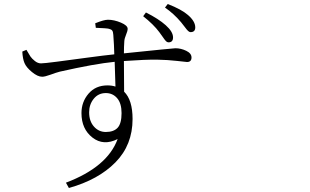

<svg xmlns="http://www.w3.org/2000/svg" viewBox="-20 -854 1540 954"><path d="M691.4 -773.4 705.1 -792Q767.6 -760.7 803.7 -728.5Q839.8 -696.3 839.8 -668Q839.8 -643.6 817.4 -643.6Q810.5 -643.6 804.7 -649.4Q798.8 -655.3 787.6 -671.9Q776.4 -688.5 771.5 -694.3Q743.2 -732.4 691.4 -773.4ZM505.9 -198.2Q544.9 -198.2 564.5 -219.2Q584 -240.2 584 -292Q584 -340.8 562 -366.2Q540 -391.6 505.9 -391.6Q468.8 -391.6 445.8 -363.3Q422.9 -335 422.9 -295.9Q422.9 -252 446.8 -225.1Q470.7 -198.2 505.9 -198.2ZM456.1 -715.8 453.1 -738.3Q496.1 -755.9 516.6 -755.9Q546.9 -755.9 580.6 -741.7Q614.3 -727.5 614.3 -710.9Q614.3 -700.2 606.4 -681.6Q598.6 -663.1 597.7 -649.4Q596.7 -642.6 596.2 -620.6Q595.7 -598.6 595.7 -588.9Q841.8 -614.3 851.6 -614.3Q878.9 -614.3 905.3 -601.6Q931.6 -588.9 931.6 -568.4Q931.6 -545.9 909.2 -545.9Q905.3 -545.9 859.4 -551.3Q813.5 -556.6 760.7 -557.6Q708 -558.6 595.7 -550.8Q595.7 -527.3 596.2 -475.6Q596.7 -423.8 596.7 -398.4Q638.7 -357.4 638.7 -262.7Q638.7 -133.8 553.7 -47.4Q468.8 39.1 322.3 80.1L307.6 53.7Q513.7 -24.4 564.5 -163.1Q494.1 -127.9 439.5 -170.4Q384.8 -212.9 384.8 -292Q384.8 -347.7 419.9 -388.7Q455.1 -429.7 513.7 -429.7Q536.1 -429.7 553.7 -423.8Q550.8 -532.2 549.8 -546.9Q450.2 -537.1 277.3 -498Q258.8 -493.2 231 -482.9Q203.1 -472.7 189.5 -472.7Q167 -472.7 138.7 -496.1Q110.4 -519.5 101.6 -541Q92.8 -561.5 90.8 -597.7L111.3 -606.4Q124 -584 131.3 -573.2Q138.7 -562.5 153.3 -550.8Q168 -539.1 183.6 -539.1Q198.2 -539.1 262.2 -547.4Q326.2 -555.7 412.6 -567.4Q499 -579.1 547.9 -584Q546.9 -629.9 543 -680.7Q542 -696.3 537.6 -702.1Q533.2 -708 521.5 -710.9Q510.7 -713.9 456.1 -715.8ZM799.8 -816.4 813.5 -834Q881.8 -807.6 914.1 -779.3Q950.2 -748 950.2 -717.8Q950.2 -694.3 926.8 -694.3Q920.9 -694.3 914.6 -700.2Q908.2 -706.1 897.9 -720.2Q887.7 -734.4 879.9 -743.2Q843.8 -786.1 799.8 -816.4Z"/></svg>

Font: Bpmf Zihi Serif Light
Style: Light
Weight: 300
Foundry: But Ko
Version: Version 1.320